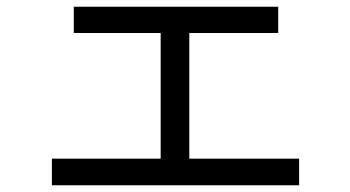

<svg xmlns="http://www.w3.org/2000/svg" viewBox="-20 -607 1040 570"><path d="M868 -136V-57H134V-136H457V-509H199V-587H806V-509H542V-136Z"/></svg>

Font: D2Coding ligature
Style: Regular
Weight: 400
Monospace: yes
Designer: Yong-Rak Park; Jeong-Hwan Yoon; Sang-Min Lee;
Foundry: NHN Corporation
Version: Version 1.3.2; Build 20180524